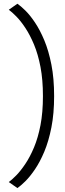

<svg xmlns="http://www.w3.org/2000/svg" viewBox="-20 -778 340 1004"><path d="M71 205.5Q88 194 112.5 169.8Q137 145.5 163 107.2Q189 69 211.8 14.8Q234.5 -39.5 248.8 -111.8Q263 -184 263 -275.5Q263 -367.5 248.8 -440Q234.5 -512.5 211.8 -567Q189 -621.5 163 -660.2Q137 -699 112.5 -723Q88 -747 71 -758.5L26 -727Q42.5 -715 65.2 -692Q88 -669 112.2 -632.5Q136.5 -596 157.8 -545.2Q179 -494.5 191.8 -427.5Q204.5 -360.5 204.5 -275.5Q204.5 -190.5 191.8 -124Q179 -57.5 157.8 -7Q136.5 43.5 112.2 79.5Q88 115.5 65.2 138.8Q42.5 162 26 174Z"/></svg>

Font: Anybody SemiExpanded Light
Style: Regular
Weight: 300
Width: 6
Version: Version 1.113;gftools[0.9.25]